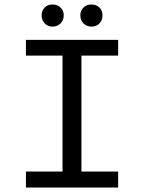

<svg xmlns="http://www.w3.org/2000/svg" viewBox="-20 -833 640 853"><path d="M386.7 -813Q408.2 -813 421.9 -799.3Q435.5 -786.1 435.1 -764.6Q435.5 -743.2 421.9 -729Q408.2 -714.8 386.7 -714.8Q365.2 -714.8 351.1 -729Q336.9 -743.2 336.9 -764.6Q336.9 -786.1 351.1 -799.8Q365.2 -813.5 386.7 -813ZM213.4 -714.8Q192.4 -714.8 178.7 -729Q165 -743.2 165 -764.6Q165 -786.1 178.7 -799.8Q192.4 -813.5 213.9 -813Q235.4 -813 249 -799.3Q263.2 -786.1 263.2 -764.6Q263.2 -743.2 249 -729Q234.9 -714.8 213.4 -714.8ZM95.2 0V-70.8H257.8V-585.9H95.2V-655.8H504.9V-585.9H341.8V-70.8H504.9V0Z"/></svg>

Font: SourceCodePro-Regular
Style: Regular
Weight: 400
Monospace: yes
Designer: Paul D. Hunt
Foundry: Adobe Systems Incorporated
Version: Version 1.009;PS 1.000;hotconv 1.0.70;makeotf.lib2.5.5900